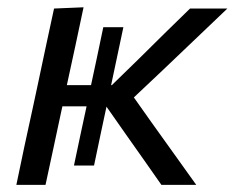

<svg xmlns="http://www.w3.org/2000/svg" viewBox="-20 -520 660 540"><path d="M26 0Q37.5 -55.5 48.2 -106.2Q59 -157 72.5 -218L84 -271.5Q97.5 -336 108.8 -388.5Q120 -441 132 -496L215 -499.5Q203.5 -444.5 192 -391.2Q180.5 -338 168 -280.5H236Q243.5 -316 252.5 -357.5Q261.5 -399 270.5 -443.5H327Q317.5 -399 308.8 -357.5Q300 -316 292.5 -280.5H294.5L372 -356Q407 -391 443 -426.2Q479 -461.5 514.5 -496H619.5Q574 -452.5 527.8 -408.5Q481.5 -364.5 436.5 -321.5L356.5 -246L406 -176Q437.5 -132 469 -88Q500.5 -44 532 0H434Q410.5 -33.5 386.2 -68.2Q362 -103 338 -136.5L279.5 -220Q271.5 -183.5 262.8 -141.8Q254 -100 244.5 -54.5H188Q197.5 -100 206.5 -142Q215.5 -184 223.5 -221H155.5L152 -205Q140 -149.5 129.8 -101.2Q119.5 -53 108 0Z"/></svg>

Font: Commissioner
Style: Italic
Weight: 400
Italic angle: -12°
Designer: Kostas Bartsokas
Foundry: Kostas Bartsokas
Version: Version 1.000; ttfautohint (v1.8.3)